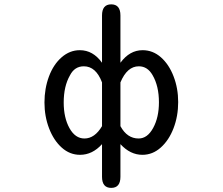

<svg xmlns="http://www.w3.org/2000/svg" viewBox="-20 -742 1040 896"><path d="M645.5 -507.8Q693.4 -507.8 731 -474.6Q768.6 -441.4 790 -385.7Q811.5 -330.1 811.5 -265.6Q811.5 -200.2 790 -144Q768.6 -87.9 730.5 -53.7Q692.4 -19.5 644.5 -19.5Q587.9 -19.5 542 -69.3V83Q542 134.8 499 134.8Q456.1 134.8 456.1 83V-69.3Q411.1 -19.5 353.5 -19.5Q305.7 -19.5 268.1 -53.2Q230.5 -86.9 209 -143.1Q187.5 -199.2 187.5 -263.7Q187.5 -329.1 208.5 -385.3Q229.5 -441.4 267.6 -474.6Q305.7 -507.8 352.5 -507.8Q414.1 -507.8 456.1 -449.2V-669.9Q456.1 -721.7 499 -721.7Q542 -721.7 542 -669.9V-449.2Q585 -507.8 645.5 -507.8ZM371.1 -432.6Q328.1 -432.6 306.6 -390.6Q277.3 -339.8 277.3 -263.7Q277.3 -192.4 304.2 -144Q331.1 -95.7 374 -95.7Q421.9 -95.7 456.1 -153.3V-357.4Q427.7 -432.6 371.1 -432.6ZM627 -95.7Q668 -95.7 694.8 -145Q721.7 -194.3 721.7 -264.6Q721.7 -339.8 692.4 -390.6Q668.9 -432.6 627.9 -432.6Q573.2 -432.6 542 -357.4V-153.3Q573.2 -95.7 627 -95.7Z"/></svg>

Font: KTXP_ComRound
Style: Medium
Weight: 500
Version: Version 1.01;May 16, 2022;FontCreator 13.0.0.2683 64-bit